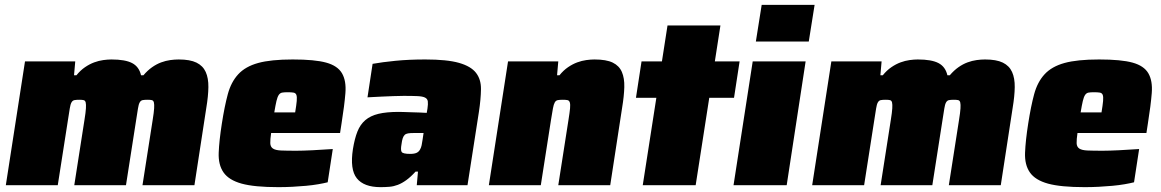

<svg xmlns="http://www.w3.org/2000/svg" viewBox="-20 -763 4785 791"><path d="M567 0 609 -269Q614 -300 615 -316.5Q616 -333 614 -341Q612 -349 605.5 -350.5Q599 -352 588 -352Q575 -352 567.5 -350.5Q560 -349 555.5 -341Q551 -333 548.5 -316.5Q546 -300 541 -269L499 0H286L328 -269Q333 -300 334 -316.5Q335 -333 333 -341Q331 -349 324.5 -350.5Q318 -352 307 -352Q294 -352 286.5 -350.5Q279 -349 274.5 -341Q270 -333 267.5 -316.5Q265 -300 260 -269L218 0H4L83 -510H290L285 -453H295Q311 -473 330 -486Q349 -499 368 -506Q387 -513 405.5 -515.5Q424 -518 439 -518Q496 -518 524.5 -503Q553 -488 561 -453H571Q588 -473 606.5 -486Q625 -499 644 -506Q663 -513 681.5 -515.5Q700 -518 716 -518Q763 -518 789.5 -505Q816 -492 827.5 -466.5Q839 -441 838.5 -404Q838 -367 830 -319L781 0Z M1127 8Q1028 8 975.5 -6.5Q923 -21 901 -52.5Q879 -84 881 -134Q883 -184 894 -254Q905 -325 918.5 -375Q932 -425 961.5 -457Q991 -489 1043.5 -503.5Q1096 -518 1186 -518Q1277 -518 1324 -505Q1371 -492 1389 -461Q1407 -430 1403 -379.5Q1399 -329 1387 -254L1381 -215H1097Q1093 -188 1093.5 -173Q1094 -158 1104.5 -151Q1115 -144 1138 -143Q1161 -142 1201 -142Q1226 -142 1267.5 -144Q1309 -146 1351 -149L1330 -12Q1314 -8 1291 -4Q1268 0 1241 2.5Q1214 5 1185 6.5Q1156 8 1127 8ZM1196 -300Q1201 -330 1202.5 -347Q1204 -364 1201 -372Q1198 -380 1189 -381.5Q1180 -383 1165 -383Q1151 -383 1142.5 -381.5Q1134 -380 1128.5 -372Q1123 -364 1119 -347Q1115 -330 1110 -300Z M1548 8Q1479 8 1450 -28.5Q1421 -65 1434 -149Q1441 -192 1452.5 -221Q1464 -250 1485 -268Q1506 -286 1539 -294Q1572 -302 1623 -302Q1631 -302 1644.5 -301.5Q1658 -301 1674.5 -300.5Q1691 -300 1707.5 -299.5Q1724 -299 1738 -298L1741 -315Q1744 -335 1742.5 -345.5Q1741 -356 1731 -361Q1721 -366 1700 -367Q1679 -368 1643 -368Q1625 -368 1600 -367Q1575 -366 1552 -365Q1529 -364 1512.5 -363Q1496 -362 1494 -362L1515 -500Q1554 -507 1609 -512.5Q1664 -518 1732 -518Q1822 -518 1871 -504Q1920 -490 1941 -463Q1962 -436 1961.5 -395.5Q1961 -355 1953 -302L1906 0H1697L1702 -56H1692Q1672 -34 1654 -21Q1636 -8 1619 -1.5Q1602 5 1584.5 6.5Q1567 8 1548 8ZM1670 -129Q1687 -129 1696.5 -133.5Q1706 -138 1711 -148Q1715 -155 1717 -164.5Q1719 -174 1721 -188L1725 -215H1685Q1670 -215 1661 -213.5Q1652 -212 1647 -207Q1642 -202 1639 -193Q1636 -184 1634 -168Q1630 -146 1634.5 -137.5Q1639 -129 1670 -129Z M2280 0 2322 -269Q2327 -300 2328.5 -316.5Q2330 -333 2327.5 -341Q2325 -349 2318 -350.5Q2311 -352 2299 -352Q2286 -352 2278 -350.5Q2270 -349 2265.5 -341Q2261 -333 2258 -316.5Q2255 -300 2250 -269L2208 0H1994L2073 -510H2280L2275 -453H2285Q2301 -473 2320 -486Q2339 -499 2358 -506Q2377 -513 2395.5 -515.5Q2414 -518 2429 -518Q2478 -518 2504.5 -505Q2531 -492 2542 -466.5Q2553 -441 2552 -404Q2551 -367 2543 -319L2494 0Z M2628 0 2684 -360H2600L2623 -510H2707L2730 -658H2948L2925 -510H3027L3004 -360H2902L2846 0Z M3094 -592 3118 -743H3336L3312 -592ZM3002 0 3081 -510H3299L3221 0Z M3889 0 3931 -269Q3936 -300 3937 -316.5Q3938 -333 3936 -341Q3934 -349 3927.5 -350.5Q3921 -352 3910 -352Q3897 -352 3889.5 -350.5Q3882 -349 3877.5 -341Q3873 -333 3870.5 -316.5Q3868 -300 3863 -269L3821 0H3608L3650 -269Q3655 -300 3656 -316.5Q3657 -333 3655 -341Q3653 -349 3646.5 -350.5Q3640 -352 3629 -352Q3616 -352 3608.5 -350.5Q3601 -349 3596.5 -341Q3592 -333 3589.5 -316.5Q3587 -300 3582 -269L3540 0H3326L3405 -510H3612L3607 -453H3617Q3633 -473 3652 -486Q3671 -499 3690 -506Q3709 -513 3727.5 -515.5Q3746 -518 3761 -518Q3818 -518 3846.5 -503Q3875 -488 3883 -453H3893Q3910 -473 3928.5 -486Q3947 -499 3966 -506Q3985 -513 4003.5 -515.5Q4022 -518 4038 -518Q4085 -518 4111.5 -505Q4138 -492 4149.5 -466.5Q4161 -441 4160.5 -404Q4160 -367 4152 -319L4103 0Z M4449 8Q4350 8 4297.5 -6.5Q4245 -21 4223 -52.5Q4201 -84 4203 -134Q4205 -184 4216 -254Q4227 -325 4240.5 -375Q4254 -425 4283.5 -457Q4313 -489 4365.5 -503.5Q4418 -518 4508 -518Q4599 -518 4646 -505Q4693 -492 4711 -461Q4729 -430 4725 -379.5Q4721 -329 4709 -254L4703 -215H4419Q4415 -188 4415.5 -173Q4416 -158 4426.5 -151Q4437 -144 4460 -143Q4483 -142 4523 -142Q4548 -142 4589.5 -144Q4631 -146 4673 -149L4652 -12Q4636 -8 4613 -4Q4590 0 4563 2.5Q4536 5 4507 6.5Q4478 8 4449 8ZM4518 -300Q4523 -330 4524.5 -347Q4526 -364 4523 -372Q4520 -380 4511 -381.5Q4502 -383 4487 -383Q4473 -383 4464.5 -381.5Q4456 -380 4450.5 -372Q4445 -364 4441 -347Q4437 -330 4432 -300Z"/></svg>

Font: Azeri Sans Black
Style: Italic
Weight: 900
Designer: Hector Gatti & Omnibus-Type (original fonts) / Cristiano Sobral (main changes and remastering)
Foundry: Omnibus-Type
Version: Version 0.07;August 21, 2020;FontCreator 13.0.0.2681 64-bit;